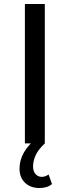

<svg xmlns="http://www.w3.org/2000/svg" viewBox="-20 -720 350 964"><path d="M105 -700H205V0H105ZM78 127Q78 40 170 -31L205 0Q171 32 158.5 60.5Q146 89 146 116Q146 140 158.5 154Q171 168 190 168Q207 168 224 156L241 204Q218 224 178 224Q133 224 105.5 197.5Q78 171 78 127Z"/></svg>

Font: Idrija
Style: Regular
Weight: 500
Designer: Julieta Ulanovsky
Foundry: Julieta Ulanovsky
Version: Version 7.200